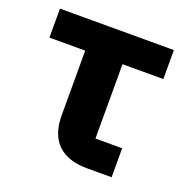

<svg xmlns="http://www.w3.org/2000/svg" viewBox="-100 -620 701 716"><g transform="rotate(20 250.0 -262.5)"><path d="M416 0V-115H310V-410H472V-525H20V-410H162V-153C162 -53 216 0 318 0Z"/></g></svg>

Font: LVC Sans
Style: Bold
Weight: 700
Designer: Mike Abbink, Paul van der Laan, Pieter van Rosmalen
Foundry: Bold Monday
Version: Version 3.0